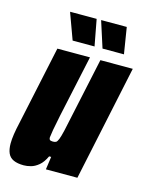

<svg xmlns="http://www.w3.org/2000/svg" viewBox="-106 -743 634 819"><g transform="rotate(15 211.0 -334.0)"><path d="M79 8Q51 8 33.5 0Q16 -8 8.5 -25Q1 -42 1 -68Q1 -86 4.5 -109.5Q8 -133 15 -163L89 -510H233L174 -236Q165 -193 161 -170Q157 -147 156 -136Q156 -130 158 -127Q160 -124 164 -123Q168 -122 173 -122Q182 -122 187 -125Q192 -128 197 -140.5Q202 -153 208.5 -181Q215 -209 225 -258L279 -510H422L314 0H175L183 -57H174Q161 -29 144 -15Q127 -1 110 3.5Q93 8 79 8ZM143 -560 102 -672 101 -676H218L239 -564L240 -560ZM275 -560 239 -672 238 -676H351L369 -564L370 -560Z"/></g></svg>

Font: Saira Condensed Black
Style: Italic
Weight: 900
Width: 3
Italic angle: -12°
Designer: Hector Gatti with collaboration of the Omnibus-Type team
Foundry: Omnibus-Type
Version: Version 1.101